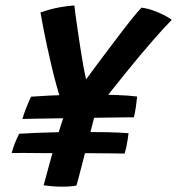

<svg xmlns="http://www.w3.org/2000/svg" viewBox="-20 -681 648 702"><path d="M62 -246Q66 -260.5 72 -276.8Q78 -293 84.2 -307Q90.5 -321 93.5 -327.5Q130 -330 164.5 -331.8Q199 -333.5 235.2 -334.2Q271.5 -335 313.5 -335Q364 -335 408 -333.5Q452 -332 481.5 -328Q479.5 -308.5 476.5 -288Q473.5 -267.5 469.5 -252Q458 -252 427.2 -251.8Q396.5 -251.5 354.8 -250.8Q313 -250 267.8 -249.5Q222.5 -249 180.2 -248.2Q138 -247.5 106.5 -247Q75 -246.5 62 -246ZM435.5 -119.5Q422.5 -120 390.2 -120.2Q358 -120.5 315.5 -120.8Q273 -121 226.8 -121Q180.5 -121 138.2 -121.2Q96 -121.5 65.2 -121.8Q34.5 -122 22.5 -121.5Q27.5 -140 34.5 -157.5Q41.5 -175 50 -192Q83.5 -194 120.5 -195.5Q157.5 -197 199 -197.8Q240.5 -198.5 288 -198.5Q334 -198.5 376.5 -197.5Q419 -196.5 450 -194Q449 -186 447.2 -173.2Q445.5 -160.5 442.5 -146.2Q439.5 -132 435.5 -119.5ZM218 -268Q211.5 -283.5 203.2 -310.5Q195 -337.5 185.8 -371.5Q176.5 -405.5 167.8 -442.5Q159 -479.5 151.2 -515.8Q143.5 -552 137.5 -583Q131.5 -614 128 -635.5Q166 -648.5 197.5 -654.2Q229 -660 252 -661Q252.5 -652.5 255.8 -628.8Q259 -605 263.8 -572.8Q268.5 -540.5 273.8 -506Q279 -471.5 284.5 -441Q290 -410.5 295 -391Q304 -403.5 323.2 -429.5Q342.5 -455.5 367 -488Q391.5 -520.5 416.5 -553.5Q441.5 -586.5 463 -613.2Q484.5 -640 497.5 -653Q518 -650.5 539.2 -643Q560.5 -635.5 578.8 -626.2Q597 -617 608 -608.5Q578.5 -578.5 536.2 -530Q494 -481.5 441.8 -417.2Q389.5 -353 330.5 -276Q325.5 -255 317.8 -225.8Q310 -196.5 302.8 -168.8Q295.5 -141 291 -122.5Q285.5 -100.5 278.8 -74.8Q272 -49 266.8 -29Q261.5 -9 259.5 -2.5Q253.5 -1 238.5 0.2Q223.5 1.5 206.5 1.5Q188.5 1.5 170.5 0Q152.5 -1.5 139.5 -3.5Q152.5 -52.5 166.5 -102.5Q180.5 -152.5 194 -196Q207.5 -239.5 218 -268Z"/></svg>

Font: Grandstander Thin Medium
Style: Italic
Weight: 500
Italic angle: -15°
Version: Version 1.200